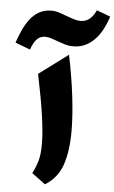

<svg xmlns="http://www.w3.org/2000/svg" viewBox="-178 -1166 723 1218"><g transform="rotate(5 184.0 -557.0)"><path d="M103.5 -1093.3Q127 -1093.3 151.6 -1085.4Q176.3 -1077.6 200.7 -1067.9Q224.6 -1058.6 247.8 -1051.5Q271 -1044.4 292 -1044.4Q319.8 -1044.4 343.8 -1061Q367.7 -1077.6 388.7 -1120.6L476.1 -1087.9Q464.8 -1052.7 447 -1016.1Q429.2 -979.5 402.8 -948.7Q376.5 -918 340.3 -898.9Q304.2 -879.9 256.8 -879.9Q230.5 -879.9 204.8 -887.7Q179.2 -895.5 154.8 -904.3Q133.3 -912.6 113.5 -918.7Q93.8 -924.8 75.2 -924.8Q48.3 -924.8 26.6 -905.5Q4.9 -886.2 -13.2 -835.4L-107.9 -871.6Q-95.7 -907.2 -79.1 -945.8Q-62.5 -984.4 -38.3 -1017.8Q-14.2 -1051.3 20.5 -1072.3Q55.2 -1093.3 103.5 -1093.3ZM236.8 -824.2Q265.6 -685.1 280.3 -561.3Q294.9 -437.5 294.9 -342.3Q294.9 -213.9 264.9 -127.2Q234.9 -40.5 156.2 7.8L69.8 -56.2Q91.3 -96.7 103 -137.7Q114.7 -178.7 114.7 -243.7Q114.7 -316.4 99.6 -422.6Q84.5 -528.8 51.8 -686.5Z"/></g></svg>

Font: Pinar DS4-ExtraBold
Style: Regular
Weight: 800
Designer: Amin Abedi
Version: Version 2.000